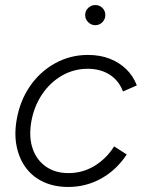

<svg xmlns="http://www.w3.org/2000/svg" viewBox="-20 -730 580 762"><path d="M251 12Q196 12 153.5 -7.5Q111 -27 84 -62.5Q57 -98 46.5 -147Q36 -196 46 -254Q59 -330 99 -388Q139 -446 199 -479Q259 -512 329 -512Q377 -512 415.5 -497Q454 -482 481.5 -455Q509 -428 523 -391L468 -367Q452 -410 415.5 -433.5Q379 -457 328 -457Q273 -457 226 -430Q179 -403 147 -355.5Q115 -308 104 -246Q94 -186 109.5 -140.5Q125 -95 162 -69Q199 -43 252 -43Q308 -43 355 -71.5Q402 -100 433 -149L483 -117Q443 -56 382.5 -22Q322 12 251 12ZM358 -630Q342 -630 330 -642Q318 -654 318 -670Q318 -687 330 -698.5Q342 -710 358 -710Q375 -710 386.5 -698.5Q398 -687 398 -670Q398 -654 386.5 -642Q375 -630 358 -630Z"/></svg>

Font: Figtree Light Light
Style: Italic
Weight: 300
Italic angle: -9.5°
Version: Version 2.000